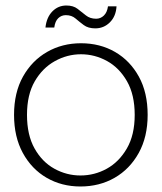

<svg xmlns="http://www.w3.org/2000/svg" viewBox="-20 -665 587 697"><path d="M272 12Q204 12 149.5 -19.5Q95 -51 63 -109.5Q31 -168 31 -248Q31 -329 63.5 -387Q96 -445 151 -476.5Q206 -508 274 -508Q343 -508 397.5 -476.5Q452 -445 484 -387Q516 -329 516 -248Q516 -168 483.5 -109.5Q451 -51 396 -19.5Q341 12 272 12ZM272 -28Q323 -28 367.5 -52.5Q412 -77 440.5 -126Q469 -175 469 -248Q469 -321 441 -370Q413 -419 368.5 -443.5Q324 -468 274 -468Q224 -468 179 -443Q134 -418 106 -369.5Q78 -321 78 -248Q78 -175 105.5 -126Q133 -77 177.5 -52.5Q222 -28 272 -28ZM326 -562Q300 -562 284 -574Q268 -586 254 -598Q240 -610 219 -610Q203 -610 191.5 -599Q180 -588 177 -565H145Q149 -602 170 -623.5Q191 -645 221 -645Q246 -645 261.5 -633Q277 -621 292 -609Q307 -597 329 -597Q345 -597 357 -608.5Q369 -620 372 -642H403Q401 -606 379 -584Q357 -562 326 -562Z"/></svg>

Font: DM Sans 36pt ExtraLight
Style: Regular
Weight: 250
Designer: Colophon Foundry, Jonny Pinhorn
Foundry: Colophon Foundry
Version: Version 4.004;gftools[0.9.30]